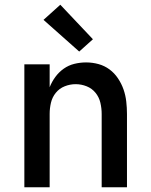

<svg xmlns="http://www.w3.org/2000/svg" viewBox="-20 -792 640 812"><path d="M83 0V-520H190V-423Q199 -446 214 -466.5Q229 -487 249.5 -501.5Q270 -516 294.5 -522Q319 -528 344 -528Q371 -528 396.5 -521Q422 -514 443 -498.5Q464 -483 479 -460.5Q494 -438 502.5 -413.5Q511 -389 514 -362.5Q517 -336 517 -310V0H410V-310Q410 -334 404.5 -357.5Q399 -381 384 -399.5Q369 -418 346.5 -427Q324 -436 300 -436Q276 -436 253.5 -427Q231 -418 216 -399.5Q201 -381 195.5 -357.5Q190 -334 190 -310V0ZM315 -574 164 -708 235 -772 373 -626Z"/></svg>

Font: Iosevka Semibold Extended
Style: Regular
Weight: 600
Width: 7
Monospace: yes
Designer: Belleve Invis
Foundry: Belleve Invis
Version: Version 32.5.0; ttfautohint (v1.8.4)